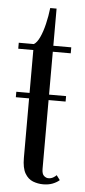

<svg xmlns="http://www.w3.org/2000/svg" viewBox="-51 -696 324 736"><g transform="rotate(5 111.5 -328.0)"><path d="M143.5 9Q123.5 9 104.5 1.8Q85.5 -5.5 73.5 -26Q61.5 -46.5 61.5 -85.5V-314.5H10.5V-335.5H61.5V-500.5H3.5V-523.5H61.5Q73.5 -530.5 83.8 -552.5Q94 -574.5 101.2 -604.8Q108.5 -635 112 -666.5H136.5V-523.5H205.5V-500.5H136.5V-335.5H202V-314.5H136.5V-50Q136.5 -30 144.8 -23Q153 -16 161.5 -16Q172 -16 180.5 -21Q189 -26 192.5 -30.5L206 -12.5Q196 -3.5 180.2 2.8Q164.5 9 143.5 9Z"/></g></svg>

Font: Imbue 50pt
Style: Regular
Weight: 400
Designer: Tyler Finck
Foundry: Etcetera Type Company
Version: Version 1.102; ttfautohint (v1.8.3)